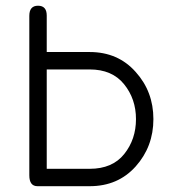

<svg xmlns="http://www.w3.org/2000/svg" viewBox="-20 -641 591 668"><path d="M292 -460Q390.6 -460 452.1 -390.6Q513.7 -322.3 513.7 -226.6Q513.7 -130.9 452.1 -62Q390.6 6.8 292 6.8H110.4Q82 6.8 82 -31.2V-585.9Q82 -621.1 112.3 -621.1Q142.6 -621.1 142.6 -586.9V-460ZM292 -399.4H142.6V-53.7H292Q371.1 -53.7 412.1 -105Q453.1 -156.2 453.1 -226.6Q453.1 -296.9 411.6 -348.1Q370.1 -399.4 292 -399.4Z"/></svg>

Font: Jura
Style: Medium
Weight: 500
Version: Version 2.6.1